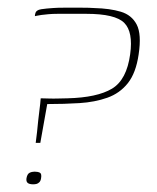

<svg xmlns="http://www.w3.org/2000/svg" viewBox="-20 -480 408 500"><path d="M85 -108H73Q75 -122 76.5 -136.5Q78 -151 79.5 -166Q81 -181 83 -195.5Q85 -210 86 -224Q92 -224 105.5 -223.5Q119 -223 133.5 -223.5Q148 -224 156 -224Q233 -226 271.5 -249Q310 -272 319 -339Q327 -397 303.5 -420.5Q280 -444 205 -444H130Q117 -444 106 -443Q95 -442 87.5 -441Q80 -440 76 -439Q72 -438 71 -438Q71 -440 71 -441Q71 -442 71.5 -443Q72 -444 72 -445Q74 -454 87.5 -456Q101 -458 117 -459Q128 -460 148.5 -460Q169 -460 191 -460Q213 -460 226 -459Q266 -458 294.5 -449.5Q323 -441 336 -416Q349 -391 341 -338Q334 -290 313 -263.5Q292 -237 259.5 -225.5Q227 -214 187 -211.5Q147 -209 103 -209ZM49 -16Q51 -27 57 -30Q63 -33 70 -33Q78 -33 83.5 -30.5Q89 -28 87 -16Q86 -9 82.5 -5.5Q79 -2 75 -1Q71 0 66 0Q62 0 57.5 -1Q53 -2 50.5 -5.5Q48 -9 49 -16Z"/></svg>

Font: Genos Thin Thin
Style: Italic
Weight: 250
Italic angle: -8°
Version: Version 1.010